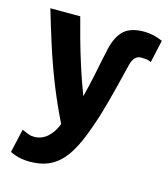

<svg xmlns="http://www.w3.org/2000/svg" viewBox="-108 -619 783 893"><g transform="rotate(15 283.0 -173.0)"><path d="M116 188Q96 188 78.5 185Q61 182 47 177Q33 172 22 167L48 53Q67 61 79.5 66Q92 71 108 71Q143 71 170.5 47Q198 23 214 -19Q171 -106 138 -189.5Q105 -273 78 -357Q51 -441 26 -526H170Q181 -483 197.5 -423.5Q214 -364 235 -298.5Q256 -233 280 -171Q295 -230 304.5 -276Q314 -322 321 -357Q328 -392 334 -417Q349 -477 381 -505.5Q413 -534 476 -534Q497 -534 519 -529.5Q541 -525 566 -514L542 -405Q529 -412 515.5 -413Q502 -414 494 -414Q478 -414 466 -403Q454 -392 447 -365Q434 -311 422.5 -265Q411 -219 399.5 -176.5Q388 -134 374.5 -91Q361 -48 342 0Q319 59 290 101Q261 143 219.5 165.5Q178 188 116 188Z"/></g></svg>

Font: Ubuntu Sans Mono
Style: Regular
Weight: 400
Monospace: yes
Designer: Dalton Maag Ltd
Foundry: Dalton Maag Ltd
Version: Version 1.006